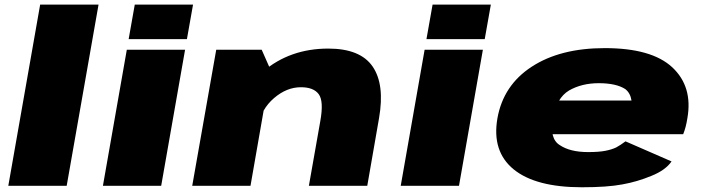

<svg xmlns="http://www.w3.org/2000/svg" viewBox="-20 -805 3040 832"><path d="M16 0H269L407 -785H154Z M426 0H678.5L782 -589.5H529.5ZM564 -785 537.5 -635.5H790L816.5 -785Z M813 0H1065.5L1153 -501L1114 -589.5H917ZM1318.5 0H1571.5L1622.5 -293Q1648 -439.5 1594.5 -517Q1541 -594.5 1402.5 -594.5Q1236.5 -594.5 1119 -494.5Q1001.5 -394.5 988 -322L1099 -259.5Q1112 -332 1167 -379.5Q1222 -427 1284 -427Q1339 -427 1361.2 -396.8Q1383.5 -366.5 1368 -280.5Z M1716.5 0H1969L2072.5 -589.5H1820ZM1854.5 -785 1828 -635.5H2080.5L2107 -785Z M2501.5 6.5 2528.5 -146Q2450.5 -146 2406 -176Q2360 -204 2376 -292Q2391.5 -380.5 2446 -413Q2501 -444.5 2574.5 -444.5Q2650 -444.5 2689.5 -419Q2711.5 -402 2716.5 -369.5H2368L2342.5 -223.5H2940.5Q2952.5 -253 2958.5 -292Q2983 -429.5 2893 -513.5Q2803.5 -596.5 2601 -596.5Q2407 -596.5 2283.5 -515.5Q2161 -435.5 2135.5 -292.5Q2110.5 -149 2206 -71Q2301.5 6.5 2501.5 6.5ZM2528.5 -146 2501.5 6.5Q2612 6.5 2677.5 -6Q2741.5 -17.5 2803 -43Q2864 -67.5 2890 -105.5L2690.5 -192.5Q2668.5 -176 2650 -166Q2629.5 -156.5 2603 -151.5Q2575.5 -146 2528.5 -146Z"/></svg>

Font: Anybody Expanded Black
Style: Italic
Weight: 900
Width: 7
Italic angle: -10°
Version: Version 1.113;gftools[0.9.25]